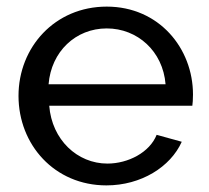

<svg xmlns="http://www.w3.org/2000/svg" viewBox="-20 -551 631 581"><path d="M302 10C407 10 496 -46 530 -122L454 -143C433 -90 368 -56 305 -56C214 -56 137 -128 129 -231H562C563 -238 564 -250 564 -265C564 -405 461 -531 303 -531C146 -531 36 -408 36 -261C36 -113 145 10 302 10ZM127 -296C135 -395 209 -465 303 -465C396 -465 473 -396 481 -296Z"/></svg>

Font: Raleway Med
Style: Regular
Weight: 500
Designer: Matt McInerney, Pablo Impallari, Rodrigo Fuenzalida
Foundry: Matt McInerney, Pablo Impallari, Rodrigo Fuenzalida
Version: Version 3.00 July 28, 2015